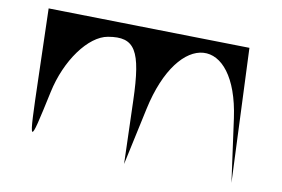

<svg xmlns="http://www.w3.org/2000/svg" viewBox="-70 -673 1280 870"><g transform="rotate(10 570.5 -238.5)"><path d="M88 -556 97 -238C106 80 106 80 163 -185C195 -335 287 -461 375 -476C497 -497 531 -441 538 -212L547 79L604 -185C686 -564 949 -583 1001 -212L1041 79C1032 -127 1024 -332 1015 -538Z"/></g></svg>

Font: Venom Sans
Style: Regular
Weight: 400
Version: Version 1.001